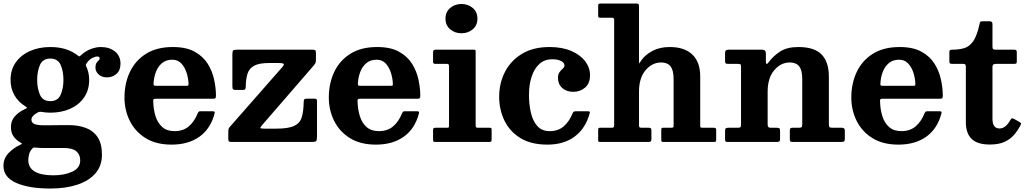

<svg xmlns="http://www.w3.org/2000/svg" viewBox="-22 -800 5785 1082"><path d="M37.5 -350Q37.5 -407.5 67.2 -449Q97 -490.5 147.8 -512.8Q198.5 -535 261.5 -535Q355.5 -535 416 -487.5Q423 -482 425 -482.2Q427 -482.5 434 -488.5Q459.5 -512.5 489.8 -523.8Q520 -535 545.5 -535Q595 -535 626 -509.8Q657 -484.5 657 -441.5Q657 -403 634.2 -383.5Q611.5 -364 581.5 -364Q551 -364 533.5 -380.8Q516 -397.5 516 -418Q516 -437 522 -445.8Q528 -454.5 533.8 -459.5Q539.5 -464.5 539.5 -471Q539.5 -481.5 526.5 -481.5Q514 -481.5 497.5 -473Q481 -464.5 467.5 -445.5Q463 -439.5 462 -436.2Q461 -433 464 -426Q480.5 -391 480.5 -350Q480.5 -292.5 452 -251Q423.5 -209.5 374 -187.2Q324.5 -165 261.5 -165Q248.5 -165 236.2 -166.2Q224 -167.5 212 -169.5Q199 -171.5 188.5 -165Q174.5 -157.5 164.8 -147.2Q155 -137 155 -126.5Q155 -107.5 173 -100.8Q191 -94 224.5 -94Q237 -94 265.5 -94.2Q294 -94.5 322.8 -94.8Q351.5 -95 365.5 -95Q418 -95 460.5 -79.5Q503 -64 527.8 -27.5Q552.5 9 552.5 72Q552.5 135 515.5 177.2Q478.5 219.5 413 241Q347.5 262.5 262.5 262.5Q140.5 262.5 69 230.5Q-2.5 198.5 -2.5 135Q-2.5 93 25.8 63.2Q54 33.5 92 16Q102.5 11.5 101.5 9.2Q100.5 7 91.5 2Q68 -11.5 53.8 -32.2Q39.5 -53 39.5 -84Q39.5 -118.5 60.8 -143.5Q82 -168.5 119 -185.5Q131 -190.5 130 -193Q129 -195.5 120 -201.5Q81.5 -225 59.5 -263Q37.5 -301 37.5 -350ZM187.5 -350Q187.5 -302 203.2 -266Q219 -230 261.5 -230Q304 -230 319.8 -266Q335.5 -302 335.5 -350Q335.5 -398 319.8 -434Q304 -470 261.5 -470Q219 -470 203.2 -434Q187.5 -398 187.5 -350ZM430 104Q430 71 408.2 52.5Q386.5 34 337.5 34H233.5Q220 34 206.8 33.8Q193.5 33.5 181 32Q174 31 169.8 31.2Q165.5 31.5 161.5 35.5Q146 52 141.8 70Q137.5 88 137.5 102Q137.5 145.5 174 166.8Q210.5 188 278.5 188Q341.5 188 385.8 167.2Q430 146.5 430 104Z M679.5 -250Q679.5 -330 710 -394.5Q740.5 -459 801 -497Q861.5 -535 952 -535Q1027.5 -535 1075.2 -508.5Q1123 -482 1149 -440Q1175 -398 1185 -350.2Q1195 -302.5 1195 -260.5Q1195 -249.5 1191.8 -246.5Q1188.5 -243.5 1177.5 -243.5H855.5Q846 -243.5 843.5 -240.8Q841 -238 841.5 -229Q842.5 -183.5 854.5 -145.2Q866.5 -107 892.5 -84Q918.5 -61 962 -61Q1010 -61 1041.5 -87.5Q1073 -114 1092 -161Q1094.5 -166.5 1097 -169.8Q1099.5 -173 1108 -173H1175.5Q1184.5 -173 1186.8 -170.5Q1189 -168 1187.5 -161.5Q1165.5 -75.5 1102.8 -30.2Q1040 15 945 15Q857 15 798 -22Q739 -59 709.2 -119.5Q679.5 -180 679.5 -250ZM857 -316.5H1026.5Q1036.5 -316.5 1038.5 -318Q1040.5 -319.5 1040.5 -327.5Q1039.5 -357.5 1029.8 -389Q1020 -420.5 1000.2 -442Q980.5 -463.5 949 -463.5Q914 -463.5 891.2 -444.5Q868.5 -425.5 857 -395.5Q845.5 -365.5 843.5 -332Q843 -323 844.5 -319.8Q846 -316.5 857 -316.5Z M1495.5 -445Q1438 -445 1410 -429.5Q1382 -414 1372.8 -384.5Q1363.5 -355 1363 -313Q1362.5 -301 1359.5 -297Q1356.5 -293 1344 -293H1310.5Q1296.5 -293 1292 -296.2Q1287.5 -299.5 1287.5 -314V-492.5Q1287.5 -511 1292 -515.5Q1296.5 -520 1315.5 -520H1737.5Q1750.5 -520 1754.5 -516.8Q1758.5 -513.5 1758.5 -500V-465.5Q1758.5 -449 1754.5 -442.5Q1750.5 -436 1743.5 -428L1456 -96Q1446 -84.5 1445.2 -79.8Q1444.5 -75 1466.5 -75H1533.5Q1603 -75 1635.8 -90.5Q1668.5 -106 1678.5 -139.2Q1688.5 -172.5 1689.5 -225.5Q1689.5 -236.5 1692.8 -240.2Q1696 -244 1708 -244H1747.5Q1757.5 -244 1761 -241.5Q1764.5 -239 1764.5 -229.5V-32.5Q1764.5 -11 1760 -5.5Q1755.5 0 1734 0H1283.5Q1272.5 0 1268.5 -3Q1264.5 -6 1264.5 -17V-57.5Q1264.5 -74 1269.2 -80Q1274 -86 1281.5 -94.5L1569.5 -422.5Q1581 -436 1576 -440.5Q1571 -445 1546 -445Z M1831 -250Q1831 -330 1861.5 -394.5Q1892 -459 1952.5 -497Q2013 -535 2103.5 -535Q2179 -535 2226.8 -508.5Q2274.5 -482 2300.5 -440Q2326.5 -398 2336.5 -350.2Q2346.5 -302.5 2346.5 -260.5Q2346.5 -249.5 2343.2 -246.5Q2340 -243.5 2329 -243.5H2007Q1997.5 -243.5 1995 -240.8Q1992.5 -238 1993 -229Q1994 -183.5 2006 -145.2Q2018 -107 2044 -84Q2070 -61 2113.5 -61Q2161.5 -61 2193 -87.5Q2224.5 -114 2243.5 -161Q2246 -166.5 2248.5 -169.8Q2251 -173 2259.5 -173H2327Q2336 -173 2338.2 -170.5Q2340.5 -168 2339 -161.5Q2317 -75.5 2254.2 -30.2Q2191.5 15 2096.5 15Q2008.5 15 1949.5 -22Q1890.5 -59 1860.8 -119.5Q1831 -180 1831 -250ZM2008.5 -316.5H2178Q2188 -316.5 2190 -318Q2192 -319.5 2192 -327.5Q2191 -357.5 2181.2 -389Q2171.5 -420.5 2151.8 -442Q2132 -463.5 2100.5 -463.5Q2065.5 -463.5 2042.8 -444.5Q2020 -425.5 2008.5 -395.5Q1997 -365.5 1995 -332Q1994.5 -323 1996 -319.8Q1997.5 -316.5 2008.5 -316.5Z M2488.5 -695Q2488.5 -733 2515 -755.2Q2541.5 -777.5 2578.5 -777.5Q2615.5 -777.5 2642 -755.2Q2668.5 -733 2668.5 -695Q2668.5 -657 2642 -634.8Q2615.5 -612.5 2578.5 -612.5Q2541.5 -612.5 2515 -634.8Q2488.5 -657 2488.5 -695ZM2498 -440H2430.5Q2418.5 -440 2418.5 -451V-506.5Q2418.5 -520 2432 -520H2647.5Q2654 -520 2656.2 -518.2Q2658.5 -516.5 2658.5 -510V-92.5Q2658.5 -80 2669 -80H2735.5Q2743.5 -80 2746 -78.5Q2748.5 -77 2748.5 -69V-14Q2748.5 -5 2746 -2.5Q2743.5 0 2734.5 0H2432.5Q2424 0 2421.2 -2Q2418.5 -4 2418.5 -12.5V-65.5Q2418.5 -75 2421.5 -77.5Q2424.5 -80 2433.5 -80H2496.5Q2504.5 -80 2506.5 -82.2Q2508.5 -84.5 2508.5 -92.5V-427.5Q2508.5 -440 2498 -440Z M2791 -255Q2791 -330 2823.2 -393.8Q2855.5 -457.5 2918.8 -496.2Q2982 -535 3075 -535Q3146 -535 3197 -513Q3248 -491 3275.5 -455Q3303 -419 3303 -376.5Q3303 -329.5 3274.8 -306Q3246.5 -282.5 3209.5 -282.5Q3170.5 -282.5 3146.5 -304Q3122.5 -325.5 3122.5 -360.5Q3122.5 -382.5 3131.8 -394.2Q3141 -406 3150 -413.8Q3159 -421.5 3159 -431.5Q3159 -446.5 3140 -456.2Q3121 -466 3090 -466Q3046.5 -466 3017.5 -439.5Q2988.5 -413 2973.8 -367.5Q2959 -322 2959 -265Q2959 -213 2969.5 -166.2Q2980 -119.5 3005.5 -90.2Q3031 -61 3075.5 -61Q3123.5 -61 3154.8 -88Q3186 -115 3205 -162Q3207.5 -168 3211 -170.5Q3214.5 -173 3224 -173H3288.5Q3299 -173 3301.2 -170.8Q3303.5 -168.5 3301 -161Q3277.5 -75.5 3216.2 -30.2Q3155 15 3063.5 15Q2970.5 15 2910.2 -22.2Q2850 -59.5 2820.5 -121Q2791 -182.5 2791 -255Z M3426.5 -700H3363Q3353 -700 3351 -702.5Q3349 -705 3349 -714.5V-765.5Q3349 -774 3351 -777Q3353 -780 3362 -780H3567Q3579 -780 3579 -766.5V-460Q3579 -438 3581.5 -443.5Q3584 -449 3591 -458.5Q3614 -491.5 3655 -513.2Q3696 -535 3752 -535Q3836 -535 3880 -492.2Q3924 -449.5 3924 -369V-94Q3924 -84 3926 -82Q3928 -80 3938 -80H4001.5Q4014 -80 4014 -68.5V-12.5Q4014 -4.5 4011.2 -2.2Q4008.5 0 4000.5 0H3716.5Q3708 0 3706.2 -3.2Q3704.5 -6.5 3704.5 -15V-67Q3704.5 -73.5 3705.8 -76.8Q3707 -80 3714 -80H3760Q3769 -80 3771.5 -82.2Q3774 -84.5 3774 -93.5V-355.5Q3774 -403.5 3757 -425.8Q3740 -448 3704 -448Q3653 -448 3616 -404.2Q3579 -360.5 3579 -283V-94Q3579 -85 3582.2 -82.5Q3585.5 -80 3595 -80H3634Q3642 -80 3645.5 -77.2Q3649 -74.5 3649 -65.5V-15.5Q3649 0 3634.5 0H3359Q3352 0 3350.5 -2Q3349 -4 3349 -11.5V-66Q3349 -74.5 3350.5 -77.2Q3352 -80 3360.5 -80H3424.5Q3433.5 -80 3436.2 -83Q3439 -86 3439 -95V-685Q3439 -693 3436.8 -696.5Q3434.5 -700 3426.5 -700Z M4136.5 -440H4081.5Q4070 -440 4067 -443.8Q4064 -447.5 4064 -459V-501Q4064 -512.5 4069.2 -516.2Q4074.5 -520 4085 -520H4272Q4294 -520 4294 -499V-460.5Q4294 -441.5 4297.8 -439.8Q4301.5 -438 4309 -448.5Q4334.5 -483.5 4373.5 -509.2Q4412.5 -535 4477 -535Q4568.5 -535 4608.8 -492.2Q4649 -449.5 4649 -369V-102Q4649 -88 4652.2 -84Q4655.5 -80 4670 -80H4723.5Q4739 -80 4739 -63.5V-18.5Q4739 -5 4734.2 -2.5Q4729.5 0 4716.5 0H4444.5Q4433.5 0 4431.2 -4Q4429 -8 4429 -19.5V-61.5Q4429 -70.5 4431.2 -75.2Q4433.5 -80 4443 -80H4478.5Q4491 -80 4495 -83.2Q4499 -86.5 4499 -99.5V-355.5Q4499 -403.5 4482 -425.8Q4465 -448 4429 -448Q4378 -448 4341 -404.2Q4304 -360.5 4304 -283V-100Q4304 -88.5 4307.8 -84.2Q4311.5 -80 4323.5 -80H4355Q4366 -80 4370 -77Q4374 -74 4374 -62.5V-17Q4374 -5.5 4369.2 -2.8Q4364.5 0 4354.5 0H4079Q4068.5 0 4066.2 -3.8Q4064 -7.5 4064 -18.5V-61.5Q4064 -73.5 4067.8 -76.8Q4071.5 -80 4083 -80H4133Q4145.5 -80 4149.8 -82.5Q4154 -85 4154 -97.5V-424.5Q4154 -435 4150.5 -437.5Q4147 -440 4136.5 -440Z M4775.5 -250Q4775.5 -330 4806 -394.5Q4836.5 -459 4897 -497Q4957.5 -535 5048 -535Q5123.5 -535 5171.2 -508.5Q5219 -482 5245 -440Q5271 -398 5281 -350.2Q5291 -302.5 5291 -260.5Q5291 -249.5 5287.8 -246.5Q5284.5 -243.5 5273.5 -243.5H4951.5Q4942 -243.5 4939.5 -240.8Q4937 -238 4937.5 -229Q4938.5 -183.5 4950.5 -145.2Q4962.5 -107 4988.5 -84Q5014.5 -61 5058 -61Q5106 -61 5137.5 -87.5Q5169 -114 5188 -161Q5190.5 -166.5 5193 -169.8Q5195.5 -173 5204 -173H5271.5Q5280.5 -173 5282.8 -170.5Q5285 -168 5283.5 -161.5Q5261.5 -75.5 5198.8 -30.2Q5136 15 5041 15Q4953 15 4894 -22Q4835 -59 4805.2 -119.5Q4775.5 -180 4775.5 -250ZM4953 -316.5H5122.5Q5132.5 -316.5 5134.5 -318Q5136.5 -319.5 5136.5 -327.5Q5135.5 -357.5 5125.8 -389Q5116 -420.5 5096.2 -442Q5076.5 -463.5 5045 -463.5Q5010 -463.5 4987.2 -444.5Q4964.5 -425.5 4953 -395.5Q4941.5 -365.5 4939.5 -332Q4939 -323 4940.5 -319.8Q4942 -316.5 4953 -316.5Z M5729.5 -95Q5715 -67 5694 -41.8Q5673 -16.5 5640 -1Q5607 14.5 5556.5 14.5Q5485.5 14.5 5453.2 -17.5Q5421 -49.5 5421 -111V-422Q5421 -431.5 5418.2 -435.8Q5415.5 -440 5406 -440H5344Q5334.5 -440 5331.2 -443Q5328 -446 5328 -455.5V-504Q5328 -514.5 5331 -517.2Q5334 -520 5344.5 -520Q5382 -520 5411.2 -528.5Q5440.5 -537 5462 -567.2Q5483.5 -597.5 5498 -663.5Q5500 -673.5 5502 -676.8Q5504 -680 5517 -680H5556Q5571 -680 5571 -664.5V-538Q5571 -526.5 5574.5 -523.2Q5578 -520 5589 -520H5693.5Q5702 -520 5705 -517Q5708 -514 5708 -505V-452.5Q5708 -444.5 5704.5 -442.2Q5701 -440 5693 -440H5589.5Q5571 -440 5571 -423.5V-130.5Q5571 -76 5611 -76Q5645 -76 5671.5 -123Q5676 -130.5 5679.2 -132.5Q5682.5 -134.5 5691.5 -130.5L5720 -114.5Q5728 -110 5730.8 -106.2Q5733.5 -102.5 5729.5 -95Z"/></svg>

Font: Besley*
Style: Bold
Weight: 700
Designer: Owen Earl
Foundry: indestructible type*
Version: Version 2.000; ttfautohint (v1.8.3)